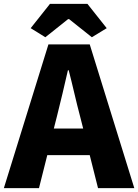

<svg xmlns="http://www.w3.org/2000/svg" viewBox="-28 -975 716 995"><path d="M207 -782 325 -876H330L448 -782L525 -829L425 -955H231L131 -829ZM-8 0H174L217 -171H437L480 0H668L437 -745H223ZM251 -309 267 -372C286 -446 306 -533 324 -611H328C348 -535 367 -446 387 -372L403 -309Z"/></svg>

Font: Noto Sans TC Black
Style: Regular
Weight: 900
Designer: Ryoko NISHIZUKA 西塚涼子 (kana, bopomofo & ideographs); Paul D. Hunt (Latin, Greek & Cyrillic); Sandoll Communications 산돌커뮤니
Foundry: Adobe
Version: Version 2.004;hotconv 1.0.118;makeotfexe 2.5.65603